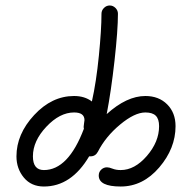

<svg xmlns="http://www.w3.org/2000/svg" viewBox="-20 -680 700 700"><path d="M286 -211Q285 -213 285 -218Q285 -222 286.5 -231Q288 -240 288 -242Q288 -270 250 -270Q198 -270 149 -218Q100 -166 100 -110Q100 -60 140 -60Q229 -60 286 -211ZM340 -40Q340 -53 349 -61.5Q358 -70 370 -70Q378 -70 390.5 -65Q403 -60 420 -60Q471 -60 515.5 -111.5Q560 -163 560 -220Q560 -246 548 -258Q536 -270 510 -270Q471 -270 418 -226Q365 -182 337 -127Q328 -110 310 -110H305Q240 0 140 0Q94 0 67 -32.5Q40 -65 40 -110Q40 -191 104.5 -260.5Q169 -330 250 -330Q289 -330 315 -310Q331 -381 340.5 -477Q350 -573 350 -630Q350 -642 359 -651Q368 -660 380 -660Q392 -660 401 -651Q410 -642 410 -630Q410 -570 397.5 -458.5Q385 -347 369 -264Q442 -330 510 -330Q559 -330 589.5 -299.5Q620 -269 620 -220Q620 -139 560.5 -69.5Q501 0 420 0Q340 0 340 -40Z"/></svg>

Font: Pecita
Style: Book
Weight: 400
Width: 7
Version: Version 4.3